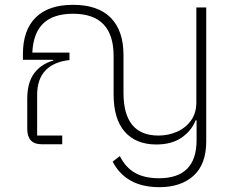

<svg xmlns="http://www.w3.org/2000/svg" viewBox="-20 -598 973 796"><path d="M794 -567H835V-12Q835 83 782.5 130.5Q730 178 641 178Q502 178 447 72L477 49Q500 96 539.5 118.5Q579 141 639 141Q795 141 795 -17V-99H791Q774 -56 733 -27.5Q692 1 628 1Q544 1 497.5 -51.5Q451 -104 451 -207V-366Q451 -541 283 -541Q202 -541 160 -501.5Q118 -462 114 -380H268V-349Q203 -342 168.5 -306Q134 -270 134 -204V-36H238V0H152Q93 0 93 -64V-188Q93 -256 122 -294.5Q151 -333 201 -347V-350H75V-374Q75 -473 128 -525.5Q181 -578 283 -578Q386 -578 439 -524.5Q492 -471 492 -370V-213Q492 -36 637 -36Q677 -36 713 -51.5Q749 -67 771.5 -98Q794 -129 794 -173Z"/></svg>

Font: Anuphan ExtraLight
Style: Regular
Weight: 200
Designer: Cadson Demak
Version: Version 3.001